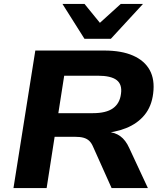

<svg xmlns="http://www.w3.org/2000/svg" viewBox="-20 -964 839 984"><path d="M49 0 161 -705H514Q603 -705 662 -679Q721 -653 747.5 -604.5Q774 -556 765 -485Q757 -419 721 -375Q685 -331 626.5 -307.5Q568 -284 492 -280L497 -289L531 -288Q569 -286 596.5 -266Q624 -246 642 -206L738 0H552L457 -212Q449 -231 437.5 -242Q426 -253 408.5 -258Q391 -263 362 -263H260L219 0ZM279 -384H456Q524 -384 559 -409Q594 -434 600 -483Q607 -531 578 -553.5Q549 -576 481 -576H309ZM413 -765 300 -944H413L492 -847L599 -944H713L548 -765Z"/></svg>

Font: Nunito Sans 10pt SemiExpanded ExtraBold
Style: Italic
Weight: 800
Width: 6
Italic angle: -9°
Designer: Vernon Adams
Foundry: Vernon Adams
Version: Version 3.101;gftools[0.9.27]